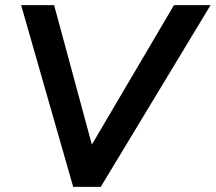

<svg xmlns="http://www.w3.org/2000/svg" viewBox="-20 -725 837 745"><path d="M264 0 62 -705H190L350 -114H307L655 -705H797L371 0Z"/></svg>

Font: Nunito Sans 12pt ExtraLight 12pt
Style: Bold Italic
Weight: 700
Italic angle: -9°
Version: Version 3.101;gftools[0.9.27]